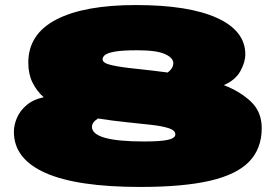

<svg xmlns="http://www.w3.org/2000/svg" viewBox="-20 -730 1090 760"><path d="M1016 -223Q1016 -142 966.5 -90.5Q917 -39 811 -14.5Q705 10 535 10Q285 10 160 -45.5Q35 -101 35 -208Q35 -236 47.5 -264.5Q60 -293 86.5 -315Q113 -337 153 -345Q125 -370 108.5 -403.5Q92 -437 92 -482Q92 -595 202.5 -652.5Q313 -710 518 -710Q727 -710 839 -659Q951 -608 951 -515Q951 -484 931.5 -448.5Q912 -413 866 -393Q931 -368 973.5 -327.5Q1016 -287 1016 -223ZM386 -495Q386 -480 422 -472Q458 -464 516.5 -458Q575 -452 644 -443Q666 -460 666 -480Q666 -501 633 -516Q600 -531 523 -531Q466 -531 436.5 -526Q407 -521 396.5 -513Q386 -505 386 -495ZM344 -228Q344 -170 550 -170Q616 -170 645 -176.5Q674 -183 674 -198Q674 -214 648 -222.5Q622 -231 577.5 -236Q533 -241 479 -246.5Q425 -252 368 -261Q344 -246 344 -228Z"/></svg>

Font: Georama ExtraExtended Black
Style: Regular
Weight: 900
Width: 8
Designer: Jean-Baptiste Levee
Foundry: Production Type
Version: Version 1.000